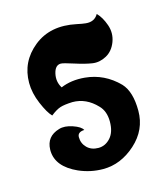

<svg xmlns="http://www.w3.org/2000/svg" viewBox="-81 -555 543 621"><g transform="rotate(-15 190.0 -245.0)"><path d="M299 -490Q315 -474 325 -445.5Q335 -417 324.5 -389Q314 -361 291 -348.5Q268 -336 244.5 -339.5Q221 -343 187 -354Q153 -365 145 -365Q126 -365 120 -338.5Q114 -312 128 -290Q163 -305 208 -301Q273 -295 320 -247Q348 -217 348 -153Q348 -89 298.5 -44.5Q249 0 190 0Q148 0 109 -17Q42 -47 40 -100V-105Q41 -149 85 -162Q104 -168 130.5 -159Q157 -150 163 -138Q140 -137 140 -120Q140 -99 154.5 -84.5Q169 -70 192.5 -70Q216 -70 233 -89Q250 -108 250 -143Q250 -178 230 -198Q195 -235 149 -235Q122 -234 108 -229.5Q94 -225 75 -210Q61 -224 45.5 -260.5Q30 -297 30 -331Q30 -402 86.5 -447.5Q143 -493 228 -475Q246 -471 257 -470Q286 -467 299 -490Z"/></g></svg>

Font: SOV_ThonBuri
Style: Book
Weight: 400
Version: Version 1.00